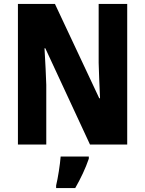

<svg xmlns="http://www.w3.org/2000/svg" viewBox="-20 -734 736 975"><path d="M626 0V-714H481V-415C482 -364 485 -310 488 -235H484L259 -714H71V0H215V-303C213 -352 211 -411 206 -489H210L437 0ZM431 72V61H288C285 102 274 171 265 208V221H362C390 172 414 122 431 72Z"/></svg>

Font: Noto Sans Gurmukhi Condensed ExtraBold
Style: Regular
Weight: 800
Width: 3
Designer: Jelle Bosma - Monotype Design Team
Foundry: Monotype Imaging Inc.
Version: Version 2.004